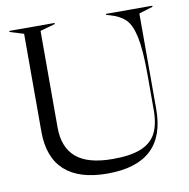

<svg xmlns="http://www.w3.org/2000/svg" viewBox="-81 -791 872 886"><g transform="rotate(-10 355.0 -348.5)"><path d="M85 -228V-687L20 -707V-712H232V-707L162 -687V-234Q162 -141 217 -94Q272 -47 389 -47Q472 -47 521 -67Q570 -87 591.5 -128.5Q613 -170 613 -238V-405Q613 -519 600 -579.5Q587 -640 561 -665Q535 -690 488 -703L473 -707V-712H690V-707L625 -687V-238Q625 15 353 15Q220 15 152.5 -46.5Q85 -108 85 -228Z"/></g></svg>

Font: Nyght Serif Light
Style: Regular
Weight: 300
Designer: Maksym Kobuzan
Version: Version 0.410